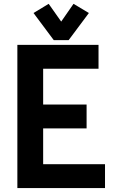

<svg xmlns="http://www.w3.org/2000/svg" viewBox="-20 -962 626 982"><path d="M229 -942.4 293 -851.6 356 -942.4 434.6 -895.5 331.1 -756.8H254.9L151.4 -895.5ZM517.1 0H68.8V-732.4H483.9V-610.4H200.7V-427.2H422.9V-305.2H200.7V-122.1H517.1Z"/></svg>

Font: Consola Mono
Style: Bold
Weight: 700
Monospace: yes
Designer: Wojciech Kalinowski "wmk69" (wmk69@o2.pl)
Foundry: Wojciech Kalinowski "wmk69" (wmk69@o2.pl)
Version: Version 2.1.0